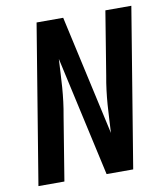

<svg xmlns="http://www.w3.org/2000/svg" viewBox="-82 -805 765 874"><g transform="rotate(-10 300.0 -367.5)"><path d="M25 0 146 -735H269L392 -181Q394 -213 395.5 -246Q397 -279 399.5 -311.5Q402 -344 406 -376.5Q410 -409 416 -441L464 -735H584L463 0H340L217 -554Q215 -522 213.5 -489Q212 -456 209.5 -423.5Q207 -391 203 -358.5Q199 -326 193 -294L145 0Z"/></g></svg>

Font: Iosevka Curly Extended Oblique
Style: Bold
Weight: 700
Width: 7
Italic angle: -9°
Monospace: yes
Designer: Belleve Invis
Foundry: Belleve Invis
Version: Version 11.1.0; ttfautohint (v1.8.3)